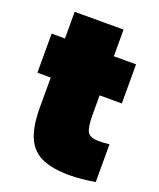

<svg xmlns="http://www.w3.org/2000/svg" viewBox="-125 -728 671 812"><g transform="rotate(20 210.0 -321.5)"><path d="M285 7Q210 7 162.5 -13.5Q115 -34 92.5 -83.5Q70 -133 70 -220V-354H10V-530H70V-650H290V-530H390V-354H290V-266Q290 -214 300.5 -192.5Q311 -171 353 -171Q376 -171 400 -174V-4Q372 1 340.5 4Q309 7 285 7Z"/></g></svg>

Font: Golos Text Black
Style: Regular
Weight: 900
Designer: A.Korolkova, Vitaly Kuzmin
Foundry: ParaType Ltd
Version: Version 2.004